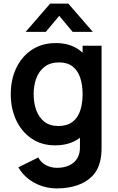

<svg xmlns="http://www.w3.org/2000/svg" viewBox="-20 -795 656 1070"><path d="M296.8 255Q252 255 210.8 240.9Q169.7 226.8 136.6 200.5Q103.5 174.2 82.3 137.5L193.5 82.5Q208.8 111.8 237.2 126Q265.6 140.3 297.7 140.3Q335.2 140.3 364.5 127.2Q393.8 114.2 410 88.3Q426.3 62.5 425.5 24.2V-129.7H440.3V-540H546V25.8Q546 46.6 544.4 65.2Q542.8 83.8 538.5 102.2Q526.3 154.3 492.5 188.1Q458.7 221.8 408.3 238.4Q358 255 296.8 255ZM286.7 15Q211.8 15 156.5 -22.5Q101.1 -60.1 70.5 -124.6Q40 -189.2 40 -270.2Q40 -352.2 70.9 -416.5Q101.8 -480.8 158.1 -517.9Q214.5 -555 291.2 -555Q367.9 -555 420.3 -517.6Q472.7 -480.2 499.6 -415.8Q526.5 -351.3 526.5 -270.2Q526.5 -189.2 499.4 -124.7Q472.3 -60.2 419 -22.6Q365.7 15 286.7 15ZM305 -92.8Q353.5 -92.8 383.3 -115.3Q413.2 -137.7 426.8 -177.7Q440.3 -217.8 440.3 -270.2Q440.3 -322.8 426.7 -362.7Q413.1 -402.7 384.1 -424.9Q355.1 -447.2 309.2 -447.2Q260.5 -447.2 229.1 -423.3Q197.7 -399.5 182.6 -359.3Q167.5 -319.2 167.5 -270.2Q167.5 -220.7 182.3 -180.4Q197.2 -140.2 227.5 -116.5Q257.9 -92.8 305 -92.8ZM235.4 -617.5H122.9L259.6 -775H360.6L497.2 -617.5H384.8L310.1 -706.7Z"/></svg>

Font: Manrope Variable Light
Style: Regular
Weight: 200
Designer: Mikhail Sharanda
Foundry: Mikhail Sharanda
Version: Version 4.505